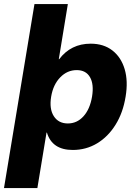

<svg xmlns="http://www.w3.org/2000/svg" viewBox="-50 -748 681 972"><path d="M318.4 11.2Q213.9 11.2 187.5 -76.7H185.5L139.2 204.1H-29.8L124.5 -727.5H293.5L247.6 -448.2H249.5Q309.1 -526.9 409.2 -526.9Q474.6 -526.9 518.8 -492.7Q563 -458.5 581.1 -397.9Q599.1 -337.4 585.9 -258.8Q572.8 -177.2 534.9 -116.5Q497.1 -55.7 441.4 -22.2Q385.7 11.2 318.4 11.2ZM293.5 -123Q339.8 -123 372.6 -159.2Q405.3 -195.3 416 -258.8Q426.3 -321.8 405.5 -357.4Q384.8 -393.1 338.4 -393.1Q290.5 -393.1 254.9 -356.4Q219.2 -319.8 209 -258.8Q198.7 -196.8 222.4 -159.9Q246.1 -123 293.5 -123Z"/></svg>

Font: Inter Display ExtraBold
Style: Italic
Weight: 800
Italic angle: -9.39999°
Designer: Rasmus Andersson
Foundry: rsms
Version: Version 4.000;git-a52131595